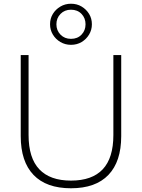

<svg xmlns="http://www.w3.org/2000/svg" viewBox="-20 -1000 760 1028"><path d="M360 8Q228 8 159.5 -63.5Q91 -135 91 -271V-705H133V-277Q133 -154 190.5 -93.5Q248 -33 360 -33Q473 -33 530 -93.5Q587 -154 587 -277V-705H629V-271Q629 -135 560.5 -63.5Q492 8 360 8ZM360 -760Q329 -760 303.5 -775Q278 -790 263 -815Q248 -840 248 -870Q248 -901 263 -925.5Q278 -950 303.5 -965Q329 -980 360 -980Q392 -980 417 -965Q442 -950 457 -925.5Q472 -901 472 -870Q472 -840 457 -815Q442 -790 417 -775Q392 -760 360 -760ZM360 -792Q395 -792 416.5 -814.5Q438 -837 438 -870Q438 -903 416.5 -925.5Q395 -948 360 -948Q326 -948 304 -925.5Q282 -903 282 -870Q282 -837 304 -814.5Q326 -792 360 -792Z"/></svg>

Font: Nunito Sans 12pt ExtraLight 12pt ExtraLight
Style: Regular
Weight: 250
Version: Version 3.101;gftools[0.9.27]